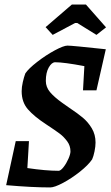

<svg xmlns="http://www.w3.org/2000/svg" viewBox="-20 -813 485 842"><path d="M344 -417 350 -523Q260 -540 222 -540Q207 -540 194 -517.5Q181 -495 181 -458Q181 -431 199.5 -409Q218 -387 253 -362L280 -343Q319 -317 342.5 -297.5Q366 -278 382.5 -250.5Q399 -223 399 -188Q399 -171 394.5 -149Q390 -127 384 -114Q367 -89 330.5 -60Q294 -31 256.5 -11Q219 9 200 9Q121 9 7 -1L49 -194H107L100 -76Q181 -64 237 -64Q246 -64 258.5 -80Q271 -96 280 -116.5Q289 -137 289 -149Q289 -174 274.5 -193.5Q260 -213 243 -226Q226 -239 182 -268Q130 -302 102.5 -333.5Q75 -365 75 -413Q75 -431 80 -453Q85 -475 91 -491Q105 -512 143 -541.5Q181 -571 220 -592Q259 -613 276 -613Q295 -613 444 -597L403 -417ZM180 -694 295 -793H357L445 -693L403 -660L319 -712H309L211 -660Z"/></svg>

Font: Grenze Medium
Style: Italic
Weight: 500
Italic angle: -10°
Designer: Renata Polastri
Foundry: Omnibus-Type
Version: Version 1.002; ttfautohint (v1.8)